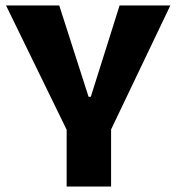

<svg xmlns="http://www.w3.org/2000/svg" viewBox="-20 -680 643 700"><path d="M223 0V-207L2 -660H196L303 -327H311L416 -660H601L385 -208V0Z"/></svg>

Font: Bricolage Grotesque SemiCondensed ExtraBold
Style: Regular
Weight: 800
Width: 4
Designer: Mathieu Triay
Foundry: Atelier Triay
Version: Version 1.001;gftools[0.9.33.dev8+g029e19f]